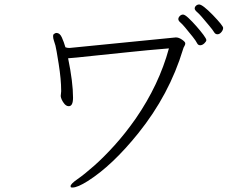

<svg xmlns="http://www.w3.org/2000/svg" viewBox="-20 -819 1040 857"><path d="M914 -704Q930 -685 935.5 -675.5Q941 -666 950.5 -666Q960 -666 968 -675.5Q976 -685 976 -694.5Q976 -704 930 -752Q884 -799 869 -799Q861 -799 855 -793.5Q849 -788 849 -781Q849 -774 861.5 -763.5Q874 -753 914 -704ZM840 -655Q855 -636 859.5 -626.5Q864 -617 873.5 -617Q883 -617 892 -625.5Q901 -634 901 -640Q901 -646 888 -663.5Q875 -681 856.5 -702Q838 -723 821.5 -738.5Q805 -754 797 -754Q789 -754 782.5 -747.5Q776 -741 776 -733.5Q776 -726 787 -717Q798 -708 840 -655ZM251 -390Q253 -375 264 -360Q274 -345 287 -345Q306 -345 306 -383Q306 -452 284 -559H285Q296 -559 416 -572Q468 -577 551.5 -586Q635 -595 734 -603Q690 -441 586 -290Q539 -223 491 -170Q443 -117 400 -79Q357 -41 326 -19.5Q295 2 295 12Q295 15 296 16.5Q297 18 304 18Q326 18 372 -11Q481 -80 597 -224Q736 -397 797 -599Q799 -607 803 -613Q807 -619 807 -625.5Q807 -632 792.5 -642Q778 -652 765 -652L291 -605H288Q280 -605 272 -608Q265 -632 256 -652Q247 -672 232 -672Q227 -672 222 -668Q217 -666 217 -657Q217 -648 220.5 -638Q224 -628 227.5 -615.5Q231 -603 242 -533.5Q253 -464 253 -415V-411Z"/></svg>

Font: LXGW WenKai Mono TC Light
Style: Regular
Weight: 300
Designer: LXGW / Fontworks Inc.
Foundry: LXGW / Fontworks Inc.
Version: Version 1.330